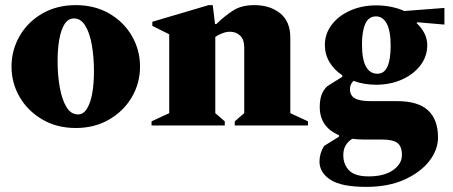

<svg xmlns="http://www.w3.org/2000/svg" viewBox="-20 -490 1771 750"><path d="M276 10Q202 10 145 -23.5Q88 -57 56.5 -111.5Q25 -166 25 -230Q25 -294 56.5 -349Q88 -404 145 -437Q202 -470 276 -470Q350 -470 407 -437Q464 -404 495.5 -349Q527 -294 527 -230Q527 -166 495.5 -111.5Q464 -57 407 -23.5Q350 10 276 10ZM285 -43Q306 -43 320 -66Q334 -89 340.5 -126.5Q347 -164 347 -210Q347 -266 339 -313Q331 -360 313.5 -389Q296 -418 269 -418Q246 -418 232 -395.5Q218 -373 211.5 -335.5Q205 -298 205 -251Q205 -196 213.5 -148.5Q222 -101 239.5 -72Q257 -43 285 -43Z M572 0V-16L641 -48V-356L575 -389V-405L795 -470H811L820 -396H825Q859 -429 891.5 -449.5Q924 -470 973 -470Q1035 -470 1074.5 -438Q1114 -406 1114 -343V-48L1183 -16V0H897V-16L934 -48V-306Q934 -335 918.5 -350.5Q903 -366 878 -366Q864 -366 848.5 -360Q833 -354 821 -346V-48L858 -16V0Z M1449 -159Q1402 -159 1361 -174Q1347 -161 1347 -142Q1347 -117 1366 -106Q1385 -95 1427 -95H1531Q1613 -95 1652 -59Q1691 -23 1691 47Q1691 95 1657 139Q1623 183 1560 211.5Q1497 240 1411 240Q1313 240 1270.5 212Q1228 184 1228 141Q1228 109 1246 80L1304 44V38Q1229 6 1229 -72Q1229 -97 1235 -116.5Q1241 -136 1258 -153L1317 -190V-196Q1285 -217 1267 -247.5Q1249 -278 1249 -314Q1249 -358 1275.5 -393Q1302 -428 1347.5 -448.5Q1393 -469 1449 -469Q1482 -469 1511.5 -462.5Q1541 -456 1559 -447L1716 -459V-394L1611 -403L1607 -400Q1625 -384 1637 -361.5Q1649 -339 1649 -314Q1649 -270 1622.5 -235Q1596 -200 1550.5 -179.5Q1505 -159 1449 -159ZM1454 -202Q1481 -202 1493.5 -230Q1506 -258 1506 -311Q1506 -370 1490.5 -398Q1475 -426 1449 -426Q1420 -426 1407 -397Q1394 -368 1394 -317Q1394 -258 1409.5 -230Q1425 -202 1454 -202ZM1321 116Q1321 152 1343.5 175.5Q1366 199 1420 199Q1481 199 1515.5 174.5Q1550 150 1550 116Q1550 82 1532.5 68.5Q1515 55 1471 55H1399Q1376 55 1356 52Q1339 63 1330 78.5Q1321 94 1321 116Z"/></svg>

Font: Spectral ExtraBold
Style: Regular
Weight: 800
Designer: Jean-Baptiste Levee
Foundry: Production Type
Version: Version 2.001